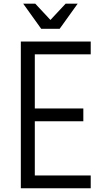

<svg xmlns="http://www.w3.org/2000/svg" viewBox="-20 -1006 539 1026"><path d="M91.3 -784.2H464.8V-715.8H166V-426.3H425.3V-357.9H166V-68.4H464.8V0H91.3ZM104 -986.3H168.5L249.5 -899.4L330.6 -986.3H395L298.8 -852.1H200.2Z"/></svg>

Font: Decalotype Light
Style: Regular
Weight: 300
Designer: Alfredo Marco Pradil
Foundry: Alfredo Marco Pradil
Version: Version 1.0